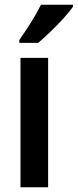

<svg xmlns="http://www.w3.org/2000/svg" viewBox="-20 -786 326 806"><path d="M182 0H66V-543H182ZM286 -757Q272 -737 246.5 -709Q221 -681 192 -653Q163 -625 140 -606H61V-618Q87 -655 111 -693.5Q135 -732 152 -766H286Z"/></svg>

Font: Noto Sans Ethiopic Condensed SemiBold
Style: Regular
Weight: 600
Width: 3
Designer: Monotype Design Team
Foundry: Monotype Imaging Inc.
Version: Version 2.102; ttfautohint (v1.8.4.7-5d5b)